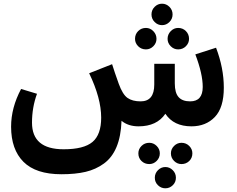

<svg xmlns="http://www.w3.org/2000/svg" viewBox="-20 -683 1280 1038"><path d="M896 -564Q879 -547 856 -547Q833 -547 816 -564Q799 -581 799 -605Q799 -629 816 -646Q833 -663 856 -663Q879 -663 896 -646Q913 -629 913 -605Q913 -581 896 -564ZM769 -416Q744 -416 727 -433Q710 -450 710 -473Q710 -498 727 -515Q744 -532 769 -532Q792 -532 809 -514.5Q826 -497 826 -473Q826 -450 809 -433Q792 -416 769 -416ZM886 -473Q886 -497 903 -514.5Q920 -532 943 -532Q968 -532 985 -515Q1002 -498 1002 -473Q1002 -450 985 -433Q968 -416 943 -416Q920 -416 903 -433Q886 -450 886 -473ZM1148 -425Q1190 -315 1190 -209Q1190 -101 1141.5 -50.5Q1093 0 1015 0Q919 0 874 -68Q828 0 729 0Q673 0 637 -30Q634 54 610 111.5Q586 169 542 201Q498 233 443 246Q388 259 312 259Q174 259 107 192Q40 125 40 2Q40 -101 94 -202L180 -176Q153 -102 153 -20Q153 124 324 124Q433 124 480 84.5Q527 45 527 -47Q527 -152 462 -287L586 -336Q599 -294 622 -230Q643 -172 669.5 -153.5Q696 -135 740 -135Q814 -135 814 -226V-338H925V-232Q925 -181 945.5 -158Q966 -135 1008 -135Q1076 -135 1076 -213Q1076 -284 1036 -389ZM844 146Q844 170 827 187Q810 204 787 204Q762 204 745 187.5Q728 171 728 146Q728 123 745 106Q762 89 787 89Q810 89 827 106Q844 123 844 146ZM961 89Q986 89 1003 106Q1020 123 1020 146Q1020 171 1003 187.5Q986 204 961 204Q938 204 921 187Q904 170 904 146Q904 123 921 106Q938 89 961 89ZM834 237Q851 220 874 220Q897 220 914 237Q931 254 931 278Q931 302 914 318.5Q897 335 874 335Q851 335 834 318.5Q817 302 817 278Q817 254 834 237Z"/></svg>

Font: FiraGO SemiBold
Style: Regular
Weight: 600
Designer: bBox Type
Foundry: bBox Type GmbH
Version: Version 1.001;PS 001.001;hotconv 1.0.88;makeotf.lib2.5.64775